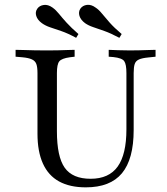

<svg xmlns="http://www.w3.org/2000/svg" viewBox="-20 -782 706 813"><path d="M138.7 -369.4V-472.6Q138.7 -497.6 133.9 -510.9Q129 -524.2 114.9 -530.6Q100.8 -537.1 74.2 -539.5L46 -541.9V-571Q60.5 -571 80.6 -570.2Q100.8 -569.4 124.2 -569Q147.6 -568.5 171 -568.5H179.8H186.3Q207.3 -568.5 227.4 -569Q247.6 -569.4 265.3 -570.2Q283.1 -571 296 -571V-541.9L275.8 -539.5Q241.1 -534.7 231 -522.2Q221 -509.7 221 -472.6V-369.4ZM343.5 11.3Q275.8 11.3 230.2 -13.7Q184.7 -38.7 161.7 -89.5Q138.7 -140.3 138.7 -216.1V-369.4H221V-226.6Q221 -118.5 254 -71.8Q287.1 -25 363.7 -25Q441.1 -25 478.2 -76.6Q515.3 -128.2 515.3 -234.7V-369.4H546V-231.5Q546 -108.1 496.4 -48.4Q446.8 11.3 343.5 11.3ZM515.3 -369.4V-472.6Q515.3 -509.7 506 -523Q496.8 -536.3 460.5 -540.3L440.3 -541.9V-571Q455.6 -570.2 480.6 -569.4Q505.6 -568.5 529.8 -568.5Q550 -568.5 570.2 -569Q590.3 -569.4 608.5 -570.2Q626.6 -571 638.7 -571V-541.9L608.1 -538.7Q582.3 -536.3 568.5 -530.2Q554.8 -524.2 550.4 -510.9Q546 -497.6 546 -472.6V-369.4ZM302.4 -621.8Q266.9 -641.1 239.5 -650.4Q212.1 -659.7 191.9 -666.5Q171.8 -673.4 157.3 -683.9Q138.7 -697.6 133.5 -714.5Q128.2 -731.5 137.9 -745.2Q146.8 -758.1 164.9 -760.9Q183.1 -763.7 202.4 -750Q216.9 -739.5 229.8 -723.4Q242.7 -707.3 262.1 -685.9Q281.5 -664.5 312.1 -637.9ZM485.5 -621.8Q449.2 -641.1 421.8 -650.8Q394.4 -660.5 374.2 -667.3Q354 -674.2 340.3 -683.9Q321.8 -697.6 316.5 -714.5Q311.3 -731.5 320.2 -745.2Q329.8 -758.9 348 -761.3Q366.1 -763.7 384.7 -750Q398.4 -741.1 411.7 -724.6Q425 -708.1 444.4 -686.3Q463.7 -664.5 495.2 -637.9Z"/></svg>

Font: Playfair 5pt SemiExpanded Light
Style: Regular
Weight: 400
Version: Version 2.203